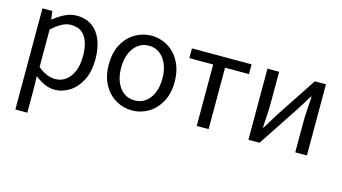

<svg xmlns="http://www.w3.org/2000/svg" viewBox="-86 -872 2521 1416"><g transform="rotate(15 1174.5 -164.0)"><path d="M92.1 229V-543.4H167L175.7 -480.5H178.1Q215.2 -511.1 259.5 -533.9Q303.9 -556.8 350.9 -556.8Q421.4 -556.8 469.5 -522.3Q517.7 -487.8 542.3 -426.1Q566.8 -364.3 566.8 -280Q566.8 -187.5 533.5 -121.5Q500.3 -55.6 446.7 -21.1Q393.1 13.4 330.9 13.4Q294.3 13.4 256.2 -3.3Q218.1 -20 181.2 -49.9L183.5 45.2V229ZM316.3 -63.7Q361 -63.7 396.3 -89.4Q431.6 -115.2 451.9 -163.6Q472.3 -212 472.3 -278.8Q472.3 -339.2 457.7 -384.5Q443.1 -429.8 411.8 -454.9Q380.5 -480.1 328.4 -480.1Q294.3 -480.1 258.6 -461.3Q223 -442.4 183.5 -405.9V-119.9Q220.4 -88.7 255 -76.2Q289.6 -63.7 316.3 -63.7Z M923.1 13.4Q856.6 13.4 799 -20.3Q741.4 -54 706.5 -117.6Q671.6 -181.2 671.6 -271Q671.6 -361.9 706.5 -425.7Q741.4 -489.4 799 -523.1Q856.6 -556.8 923.1 -556.8Q972.9 -556.8 1018.3 -537.7Q1063.7 -518.6 1098.8 -481.9Q1133.8 -445.3 1154 -392.1Q1174.3 -338.9 1174.3 -271Q1174.3 -181.2 1139.1 -117.6Q1103.8 -54 1046.7 -20.3Q989.7 13.4 923.1 13.4ZM923.1 -62.9Q970.2 -62.9 1005.7 -88.9Q1041.2 -114.9 1061 -161.8Q1080.7 -208.7 1080.7 -271Q1080.7 -333.8 1061 -380.8Q1041.2 -427.8 1005.7 -454.2Q970.2 -480.5 923.1 -480.5Q876.1 -480.5 840.6 -454.2Q805.1 -427.8 785.4 -380.8Q765.8 -333.8 765.8 -271Q765.8 -208.7 785.4 -161.8Q805.1 -114.9 840.6 -88.9Q876.1 -62.9 923.1 -62.9Z M1415.5 0V-469H1233.4V-543.4H1688.9V-469H1506.2V0Z M1810.1 0V-543.4H1899.2V-316.1Q1899.2 -273.5 1896.3 -220.9Q1893.4 -168.3 1890.3 -115.7H1894.5Q1910.3 -141.1 1930.8 -174.2Q1951.4 -207.3 1966.2 -232.3L2171.7 -543.4H2256.8V0H2167.8V-226.7Q2167.8 -269.9 2171.2 -322.5Q2174.5 -375.1 2177.7 -427.7H2173.1Q2157.9 -402.7 2137.2 -369.2Q2116.6 -335.7 2100.8 -311.1L1894.9 0Z"/></g></svg>

Font: Noto Sans TC Thin
Style: Regular
Weight: 100
Designer: Ryoko NISHIZUKA 西塚涼子 (kana, bopomofo & ideographs); Paul D. Hunt (Latin, Greek & Cyrillic); Sandoll Communications 산돌커뮤니
Foundry: Adobe
Version: Version 2.004-H2;hotconv 1.0.118;makeotfexe 2.5.65603